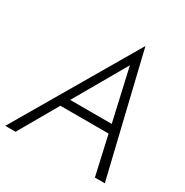

<svg xmlns="http://www.w3.org/2000/svg" viewBox="-187 -866 970 1004"><g transform="rotate(30 298.5 -364.0)"><path d="M521 0 468 -235H177L42 0H-20L406 -728L581 0ZM386 -600 206 -287H457Z"/></g></svg>

Font: Jost* Light
Style: Italic
Weight: 300
Italic angle: -10°
Version: Version 3.7